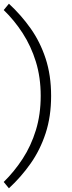

<svg xmlns="http://www.w3.org/2000/svg" viewBox="-35 -784 385 1033"><path d="M-15 195Q42 139 87 70Q132 1 158 -83.5Q184 -168 184 -268Q184 -368 158 -452Q132 -536 87 -605.5Q42 -675 -15 -730L13 -764Q78 -704 129.5 -631.5Q181 -559 210.5 -469Q240 -379 240 -268Q240 -157 210.5 -67Q181 23 129.5 96Q78 169 13 229Z"/></svg>

Font: Radio Canada Light
Style: Regular
Weight: 300
Designer: Charles Daoud, Etienne Aubert Bonn, Alexandre Saumier Demers, Jacques Le Bailly
Foundry: Radio-Canada
Version: Version 2.104;gftools[0.9.28.dev5+ged2979d]